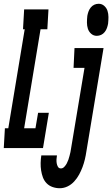

<svg xmlns="http://www.w3.org/2000/svg" viewBox="-52 -785 595 1018"><path d="M-32 0 -26 -105H-8L79 -630H70L76 -735H205L199 -630H163L76 -105H136L150 -187H207L176 0ZM461 -595Q444 -595 431.5 -606Q419 -617 414 -632.5Q409 -648 409 -665.5Q409 -683 411 -701Q413 -712 417 -723.5Q421 -735 429 -745Q437 -755 448 -760Q459 -765 471 -765Q488 -765 500.5 -754Q513 -743 518 -727.5Q523 -712 523 -694.5Q523 -677 521 -659Q519 -648 515 -636.5Q511 -625 503 -615Q495 -605 484 -600Q473 -595 461 -595ZM265 213Q245 213 226.5 206.5Q208 200 195 186.5Q182 173 175.5 155.5Q169 138 166 118.5Q163 99 163.5 79Q164 59 167 39H250Q248 50 247.5 60Q247 70 248.5 80Q250 90 255 99Q260 108 271 108Q281 108 289 99.5Q297 91 302 81.5Q307 72 310.5 62Q314 52 316.5 42Q319 32 321.5 21.5Q324 11 325 1L396 -425H338L343 -530H497L406 18Q403 39 398 60Q393 81 385.5 101Q378 121 367.5 140.5Q357 160 341.5 177Q326 194 306 203.5Q286 213 265 213Z"/></svg>

Font: Iosevka Slab Extrabold
Style: Italic
Weight: 800
Italic angle: -9°
Monospace: yes
Designer: Belleve Invis
Foundry: Belleve Invis
Version: Version 11.1.0; ttfautohint (v1.8.3)